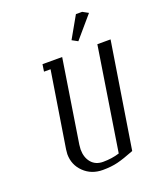

<svg xmlns="http://www.w3.org/2000/svg" viewBox="-127 -741 672 819"><g transform="rotate(-20 209.5 -332.0)"><path d="M78.1 -115.2Q78.1 -121.6 80.1 -136.2L134.8 -480H105L109.9 -512.2H199.2L140.1 -136.2Q138.2 -121.6 138.2 -114.7Q138.2 -78.1 157.5 -55.2Q176.8 -32.2 210.9 -32.2Q251 -32.2 285.2 -43L358.9 -512.2H418.9L342.8 -33.2Q295.4 -14.6 265.9 -7.3Q236.3 0 198.2 0Q146.5 0 112.3 -33.2Q78.1 -66.4 78.1 -115.2ZM261.2 -565.9 316.9 -664.1H345.2L371.1 -649.9L287.1 -551.8Z"/></g></svg>

Font: Gawaa
Style: Italic
Weight: 400
Designer: T. Christopher White
Version: Version 1.0